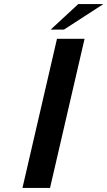

<svg xmlns="http://www.w3.org/2000/svg" viewBox="-20 -920 526 940"><path d="M90 0 259 -730H394L225 0ZM363 -900H486L293 -775H228Z"/></svg>

Font: Miedinger
Style: Bold-Italic
Weight: 700
Italic angle: -13°
Version: Version 001.000